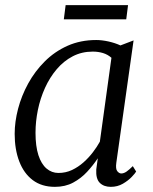

<svg xmlns="http://www.w3.org/2000/svg" viewBox="-20 -716 596 746"><path d="M432 -84Q428.5 -59.5 435.8 -50.8Q443 -42 451 -42Q461 -42 471.5 -49.2Q482 -56.5 496 -70.5L509 -49.5Q505.5 -43 492 -28.8Q478.5 -14.5 457.5 -2.2Q436.5 10 410.5 10Q383.5 10 367.8 -5.5Q352 -21 354 -57.5L360 -101Q342 -74 318.5 -48.5Q295 -23 264.2 -6.5Q233.5 10 193.5 10Q142 10 107.2 -16.2Q72.5 -42.5 54.8 -89Q37 -135.5 37 -196Q37 -242.5 50.2 -293.2Q63.5 -344 89.5 -391.5Q115.5 -439 153.8 -477.2Q192 -515.5 242.2 -538Q292.5 -560.5 354 -560.5Q376 -560.5 401.8 -554.8Q427.5 -549 448 -539.5L499 -559ZM413 -491.5Q399 -504 380.5 -509.8Q362 -515.5 340.5 -515.5Q297.5 -515.5 262.5 -497.2Q227.5 -479 200.5 -447.2Q173.5 -415.5 155 -374.8Q136.5 -334 127.2 -289Q118 -244 118 -200Q118 -148 129.2 -113.2Q140.5 -78.5 160.8 -61.2Q181 -44 207 -44Q235.5 -44 259.8 -55.5Q284 -67 304.5 -85.2Q325 -103.5 341 -124.5Q357 -145.5 368 -165.5ZM235 -696H477.5L470.5 -641H228Z"/></svg>

Font: Merriweather 36pt Light
Style: Italic
Weight: 300
Italic angle: -7.8°
Version: Version 2.101